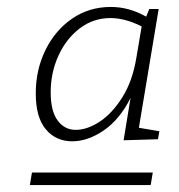

<svg xmlns="http://www.w3.org/2000/svg" viewBox="-20 -723 515 553"><path d="M380 -355 439 -345 435 -322 336 -319 356 -441Q325 -379 279 -347.5Q233 -316 188 -316Q141 -316 112 -350.5Q83 -385 83 -454Q83 -522 111 -579Q139 -636 188 -669.5Q237 -703 299 -703Q352 -703 401 -675L410 -697H437ZM373 -558 388 -647Q340 -671 298 -671Q249 -671 210 -641.5Q171 -612 148.5 -563Q126 -514 126 -457Q126 -403 146 -376Q166 -349 198 -349Q231 -349 267 -372.5Q303 -396 332.5 -443Q362 -490 373 -558ZM414 -190H66L72 -226H420Z"/></svg>

Font: Bitter Pro Light
Style: Italic
Weight: 300
Italic angle: -9°
Designer: Sol Matas, and Bitter project Authors
Foundry: Sol Matas
Version: Version 1.010